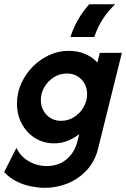

<svg xmlns="http://www.w3.org/2000/svg" viewBox="-55 -666 595 905"><path d="M156.2 219.4Q127.8 219.4 93.1 212.8Q58.3 206.2 24.7 189.9Q-9 173.6 -35.4 145.1L22.2 31.2Q42.4 72.2 81.2 94.4Q120.1 116.7 165.3 116.7Q220.1 116.7 258 85.4Q295.8 54.2 309 3.5L318.8 -34Q294.4 -14.6 264.6 -2.4Q234.7 9.7 200 9.7Q150.7 9.7 110.8 -14.9Q70.8 -39.6 47.9 -82.3Q25 -125 25 -177.8Q25 -227.8 45.1 -272.6Q65.3 -317.4 99.7 -352.1Q134 -386.8 177.8 -406.6Q221.5 -426.4 268.8 -426.4Q351.4 -426.4 404.2 -371.5L415.3 -416.7H519.4L407.6 33.3Q393.1 93.8 354.5 135.4Q316 177.1 264.2 198.3Q212.5 219.4 156.2 219.4ZM233.3 -96.5Q266.7 -96.5 294.4 -114.2Q322.2 -131.9 338.9 -160.8Q355.6 -189.6 355.6 -222.2Q355.6 -263.9 328.8 -291.7Q302.1 -319.4 259.7 -319.4Q226.4 -319.4 198.6 -301.7Q170.8 -284 154.2 -255.6Q137.5 -227.1 137.5 -194.4Q137.5 -153.5 164.2 -125Q191 -96.5 233.3 -96.5ZM277.1 -491.7Q303.5 -575.7 365.3 -645.8H487.5Q455.6 -615.3 430.2 -577.1Q404.9 -538.9 389.6 -491.7Z"/></svg>

Font: Afacad
Style: Bold Italic
Weight: 700
Italic angle: -14°
Designer: Kristian Moeller
Foundry: Dicotype
Version: Version 1.000; ttfautohint (v1.8.4.7-5d5b)